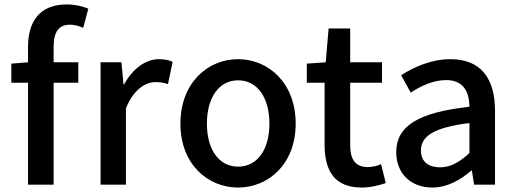

<svg xmlns="http://www.w3.org/2000/svg" viewBox="-20 -830 2321 863"><path d="M377 -791C352 -802 317 -810 280 -810C157 -810 106 -732 106 -619V-550L31 -544V-458H106V0H221V-458H332V-550H221V-620C221 -687 245 -719 294 -719C313 -719 334 -714 354 -705Z M432 0H546V-343C581 -430 635 -461 680 -461C702 -461 716 -458 735 -452L756 -552C739 -560 721 -564 694 -564C635 -564 577 -522 538 -451H535L526 -550H432Z M1050 13C1186 13 1309 -92 1309 -274C1309 -458 1186 -564 1050 -564C914 -564 791 -458 791 -274C791 -92 914 13 1050 13ZM1050 -81C964 -81 910 -158 910 -274C910 -391 964 -469 1050 -469C1137 -469 1191 -391 1191 -274C1191 -158 1137 -81 1050 -81Z M1606 13C1646 13 1683 3 1714 -7L1693 -92C1677 -85 1653 -79 1634 -79C1577 -79 1554 -113 1554 -179V-458H1697V-550H1554V-702H1457L1444 -550L1359 -544V-458H1439V-180C1439 -64 1482 13 1606 13Z M1923 13C1989 13 2048 -20 2098 -63H2101L2111 0H2205V-331C2205 -477 2142 -564 2005 -564C1917 -564 1840 -528 1783 -492L1826 -414C1873 -444 1927 -470 1985 -470C2066 -470 2089 -414 2090 -350C1861 -325 1761 -264 1761 -146C1761 -49 1828 13 1923 13ZM1958 -78C1909 -78 1872 -100 1872 -154C1872 -216 1927 -257 2090 -277V-142C2045 -101 2006 -78 1958 -78Z"/></svg>

Font: Source Han Sans KR Medium
Style: Regular
Weight: 500
Designer: Ryoko NISHIZUKA (kana & ideographs); Paul D. Hunt (Latin, Greek & Cyrillic); Wenlong ZHANG (bopomofo); Sandoll Communica
Foundry: Adobe Systems Incorporated
Version: Version 1.001;PS 1.001;hotconv 1.0.78;makeotf.lib2.5.61930